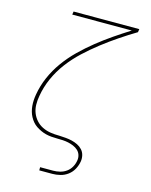

<svg xmlns="http://www.w3.org/2000/svg" viewBox="-136 -821 872 1112"><g transform="rotate(15 300.0 -265.0)"><path d="M210 205V186H288Q308 186 328.5 181Q349 176 366.5 163.5Q384 151 394.5 132Q405 113 408 93Q411 76 406 60Q401 44 389 33Q377 22 361.5 15.5Q346 9 330 5.5Q314 2 296.5 1Q279 0 262 0Q245 0 227.5 -1.5Q210 -3 194 -7Q178 -11 163 -18Q148 -25 134.5 -34Q121 -43 110.5 -55.5Q100 -68 92.5 -82Q85 -96 80.5 -112Q76 -128 74.5 -145Q73 -162 74 -179.5Q75 -197 78 -214Q78 -214 78 -214Q78 -214 78 -214Q87 -268 109.5 -320Q132 -372 166 -419Q200 -466 241.5 -506.5Q283 -547 328.5 -583.5Q374 -620 421.5 -652.5Q469 -685 518 -716H161L164 -735H558L555 -716Q505 -686 456 -653Q407 -620 360 -583.5Q313 -547 269.5 -506.5Q226 -466 190.5 -419Q155 -372 131.5 -319Q108 -266 99 -211Q94 -185 94.5 -158.5Q95 -132 104 -109Q113 -86 129.5 -67.5Q146 -49 168.5 -38Q191 -27 216.5 -23Q242 -19 269 -19H270Q290 -18 309 -16.5Q328 -15 346.5 -10.5Q365 -6 381.5 2Q398 10 410.5 23.5Q423 37 427.5 55.5Q432 74 429 93Q425 117 413 139.5Q401 162 380.5 177.5Q360 193 335.5 199Q311 205 288 205Z"/></g></svg>

Font: Iosevka Curly Thin Extended
Style: Italic
Weight: 100
Width: 7
Italic angle: -9°
Monospace: yes
Designer: Belleve Invis
Foundry: Belleve Invis
Version: Version 11.1.0; ttfautohint (v1.8.3)